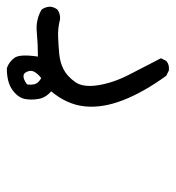

<svg xmlns="http://www.w3.org/2000/svg" viewBox="-23 -264 519 567"><g transform="rotate(90 236.5 19.5)"><path d="M154.3 258.8Q134.8 252 123.5 235.8Q112.3 219.7 120.1 167Q83 167 47.4 170.4Q11.7 173.8 -18.6 156.2Q-26.4 145.5 -27.3 131.8Q-26.4 119.1 -18.6 109.4Q-6.8 100.6 9.8 101.6Q35.2 108.4 61.5 107.4Q87.9 106.4 112.8 104Q137.7 101.6 157.7 91.3Q177.7 81.1 194.8 57.6Q211.9 34.2 204.6 -11.2Q197.3 -56.6 172.9 -103.5Q148.4 -150.4 125 -196.3L132.8 -211.9Q143.6 -221.7 161.1 -219.7L176.8 -211.9Q225.6 -144.5 249 -84Q272.5 -23.4 267.1 28.8Q261.7 81.1 222.7 127.9Q241.2 143.6 245.1 165Q249 186.5 245.1 206.1Q241.2 225.6 218.8 242.2Q196.3 258.8 154.3 258.8ZM202.1 199.2Q204.1 188.5 201.7 177.2Q199.2 166 183.6 157.2Q159.2 176.8 162.6 192.4Q166 208 176.3 209.5Q186.5 210.9 202.1 199.2Z"/></g></svg>

Font: JasonHandwriting2
Style: Regular
Weight: 400
Version: Version 1.05.10